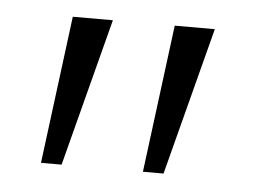

<svg xmlns="http://www.w3.org/2000/svg" viewBox="-32 -738 445 334"><g transform="rotate(5 190.5 -571.0)"><path d="M228 -442 261 -700H331L264 -442ZM50 -442 83 -700H153L86 -442Z"/></g></svg>

Font: Lexend Deca ExtraLight
Style: Regular
Weight: 200
Designer: Bonnie Shaver-Troup, Thomas Jockin
Foundry: Lexend
Version: Version 1.008; ttfautohint (v1.8.4.7-5d5b)